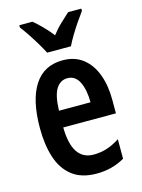

<svg xmlns="http://www.w3.org/2000/svg" viewBox="-117 -834 674 912"><g transform="rotate(-15 219.5 -378.0)"><path d="M225 -552Q284 -552 324 -521Q364 -490 384.5 -435.5Q405 -381 405 -310V-243H146Q148 -81 253 -81Q286 -81 317 -90.5Q348 -100 382 -122V-26Q351 -8 316.5 1Q282 10 244 10Q170 10 124.5 -25Q79 -60 58.5 -122.5Q38 -185 38 -268Q38 -406 85.5 -479Q133 -552 225 -552ZM225 -464Q190 -464 169.5 -431.5Q149 -399 147 -325H302Q302 -386 283 -425Q264 -464 225 -464ZM164 -606Q154 -626 138 -653Q122 -680 104 -707Q86 -734 70 -755V-766H135Q153 -751 177 -727Q201 -703 222 -676Q245 -706 266.5 -725.5Q288 -745 310 -766H375V-755Q360 -735 342 -708.5Q324 -682 307.5 -654.5Q291 -627 281 -606Z"/></g></svg>

Font: Noto Sans Malayalam ExtraCondensed SemiBold
Style: Regular
Weight: 600
Width: 2
Designer: Jelle Bosma - Monotype Design Team
Foundry: Monotype Imaging Inc.
Version: Version 2.104; ttfautohint (v1.8.4.7-5d5b)